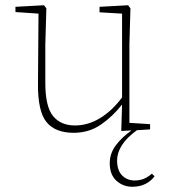

<svg xmlns="http://www.w3.org/2000/svg" viewBox="-20 -494 644 733"><path d="M261 13Q191 13 157.5 -28Q124 -69 125 -175L127 -442L39 -448V-468L148 -474L157 -462L153 -324V-178Q153 -87 182.5 -51Q212 -15 266 -15Q316 -15 362 -43Q408 -71 446 -122V-442L360 -447V-468L469 -474L478 -462L474 -324V-25L553 -20V0L503 3Q463 32 445 61Q427 90 427 118Q427 156 446 175.5Q465 195 494 195Q512 195 527 189.5Q542 184 560 169L570 179Q557 197 535.5 208Q514 219 485 219Q450 219 424.5 196Q399 173 399 129Q399 92 422 61Q445 30 482 4L443 6L446 -95Q411 -50 365.5 -18.5Q320 13 261 13Z"/></svg>

Font: Source Serif Pro ExtraLight
Style: Regular
Weight: 200
Designer: Frank Grießhammer
Foundry: Adobe Systems Incorporated
Version: Version 3.001;hotconv 1.0.111;makeotfexe 2.5.65597